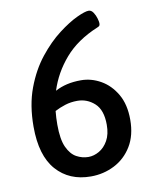

<svg xmlns="http://www.w3.org/2000/svg" viewBox="-81 -764 665 832"><g transform="rotate(-10 251.5 -348.5)"><path d="M252 6Q157 6 100.5 -58Q44 -122 44 -249Q44 -344 71.5 -417.5Q99 -491 142 -545Q185 -599 231 -634Q277 -669 313.5 -686Q350 -703 366 -703Q378 -703 386.5 -690Q395 -677 399 -662.5Q403 -648 403 -642Q403 -635 401 -631.5Q399 -628 391 -625Q299 -587 245 -524.5Q191 -462 167 -386Q191 -399 219 -405.5Q247 -412 281 -412Q326 -412 367.5 -388.5Q409 -365 435.5 -319.5Q462 -274 462 -207Q462 -138 433 -90.5Q404 -43 356 -18.5Q308 6 252 6ZM147 -240Q147 -175 163 -140.5Q179 -106 204 -92.5Q229 -79 256 -79Q280 -79 303.5 -92.5Q327 -106 342.5 -133.5Q358 -161 358 -203Q358 -268 325.5 -297.5Q293 -327 250 -327Q221 -327 196 -319Q171 -311 150 -300Q147 -271 147 -240Z"/></g></svg>

Font: Asap Semi Condensed Medium
Style: Regular
Weight: 500
Width: 4
Designer: Pablo Cosgaya
Foundry: Omnibus-Type
Version: Version 3.001; ttfautohint (v1.8.4.7-5d5b)